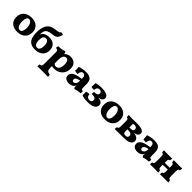

<svg xmlns="http://www.w3.org/2000/svg" viewBox="412 -2483 4498 4498"><g transform="rotate(45 2661.0 -234.5)"><path d="M290 9Q164 9 98.5 -53.5Q33 -116 33 -222Q33 -303 68 -357.5Q103 -412 162.5 -439.5Q222 -467 297 -467Q383 -467 440.5 -437Q498 -407 527 -355Q556 -303 556 -235Q556 -121 484.5 -56Q413 9 290 9ZM306 -61Q346 -61 367.5 -103Q389 -145 389 -207Q389 -304 356.5 -352.5Q324 -401 283 -401Q241 -401 220.5 -359Q200 -317 200 -256Q200 -200 212 -156Q224 -112 247.5 -86.5Q271 -61 306 -61Z M871 9Q791 9 735 -22Q679 -53 650.5 -121.5Q622 -190 622 -303Q622 -432 654 -506.5Q686 -581 742.5 -616Q799 -651 873 -660Q930 -666 960.5 -672.5Q991 -679 1005.5 -688.5Q1020 -698 1027 -714Q1048 -715 1067.5 -711Q1087 -707 1100 -700Q1086 -644 1069 -612Q1052 -580 1028 -564Q1004 -548 970.5 -541Q937 -534 890 -528Q826 -521 786.5 -501Q747 -481 729 -437Q711 -393 711 -314Q733 -378 785.5 -406Q838 -434 919 -434Q1021 -434 1080.5 -380Q1140 -326 1140 -220Q1140 -116 1070 -53.5Q1000 9 871 9ZM884 -58Q932 -58 953 -98.5Q974 -139 974 -204Q974 -286 948.5 -323.5Q923 -361 878 -361Q834 -361 811.5 -325.5Q789 -290 789 -215Q789 -136 814.5 -97Q840 -58 884 -58Z M1198 245Q1198 199 1205 176Q1232 174 1246.5 165.5Q1261 157 1266.5 135Q1272 113 1272 70V-284Q1272 -314 1267.5 -331.5Q1263 -349 1248 -357.5Q1233 -366 1200 -368Q1200 -385 1202.5 -402.5Q1205 -420 1212 -434Q1275 -434 1328.5 -444.5Q1382 -455 1406 -467Q1420 -461 1428.5 -447Q1437 -433 1437 -408Q1437 -402 1435 -395Q1446 -409 1458 -419Q1476 -435 1510.5 -451Q1545 -467 1588 -467Q1646 -467 1691.5 -445.5Q1737 -424 1763 -379Q1789 -334 1789 -262Q1789 -181 1753.5 -120Q1718 -59 1654.5 -25Q1591 9 1506 9Q1471 9 1437 0V58Q1437 122 1459.5 147Q1482 172 1541 176Q1546 190 1547.5 209Q1549 228 1549 245Q1521 243 1474 242.5Q1427 242 1382 242Q1333 242 1281 242.5Q1229 243 1198 245ZM1437 -217V-90Q1451 -73 1467.5 -64.5Q1484 -56 1506 -56Q1530 -56 1557 -69.5Q1584 -83 1602.5 -121.5Q1621 -160 1621 -235Q1621 -272 1612.5 -304.5Q1604 -337 1585 -357.5Q1566 -378 1535 -378Q1511 -378 1488.5 -362.5Q1466 -347 1451.5 -311.5Q1437 -276 1437 -217Z M2194 9Q2175 2 2167 -12Q2159 -26 2159 -49Q2159 -68 2165 -92Q2147 -52 2119 -29Q2075 7 1999 7Q1930 7 1891 -22.5Q1852 -52 1852 -107Q1852 -155 1879 -186.5Q1906 -218 1949.5 -237Q1993 -256 2044 -266.5Q2095 -277 2143 -284Q2143 -320 2139 -343Q2135 -366 2121 -381Q2109 -394 2095 -399Q2081 -404 2067 -404Q2029 -404 2012 -371Q1995 -338 1991 -293Q1962 -293 1939 -295Q1916 -297 1897 -305Q1899 -332 1898 -363Q1897 -394 1890 -429Q1933 -447 1991 -457.5Q2049 -468 2102 -468Q2168 -468 2206 -453.5Q2244 -439 2263 -420Q2283 -400 2295.5 -363.5Q2308 -327 2308 -256V-179Q2308 -144 2312 -126.5Q2316 -109 2328.5 -102.5Q2341 -96 2365 -95Q2368 -76 2366 -58Q2364 -40 2356 -24Q2315 -23 2273 -15Q2231 -7 2194 9ZM2058 -88Q2087 -88 2115 -116.5Q2143 -145 2143 -203V-226Q2079 -214 2047 -194Q2015 -174 2015 -137Q2015 -111 2027.5 -99.5Q2040 -88 2058 -88Z M2616 7Q2558 7 2509 -1Q2460 -9 2424 -25Q2431 -81 2425 -141Q2443 -149 2471 -153Q2499 -157 2522 -155Q2528 -95 2555.5 -75Q2583 -55 2616 -55Q2655 -55 2675 -73.5Q2695 -92 2695 -123Q2695 -163 2661.5 -180.5Q2628 -198 2558 -198Q2554 -213 2555 -233Q2556 -253 2563 -269Q2613 -269 2639.5 -278.5Q2666 -288 2675.5 -304Q2685 -320 2685 -339Q2685 -371 2665.5 -387Q2646 -403 2612 -403Q2575 -403 2554.5 -381Q2534 -359 2528 -303Q2504 -300 2478.5 -303Q2453 -306 2434 -315Q2445 -373 2438 -436Q2471 -450 2516 -457.5Q2561 -465 2619 -465Q2728 -465 2790.5 -436.5Q2853 -408 2853 -350Q2853 -309 2821.5 -282Q2790 -255 2728 -247Q2801 -240 2835.5 -211.5Q2870 -183 2870 -134Q2870 -69 2807 -31Q2744 7 2616 7Z M3193 9Q3067 9 3001.5 -53.5Q2936 -116 2936 -222Q2936 -303 2971 -357.5Q3006 -412 3065.5 -439.5Q3125 -467 3200 -467Q3286 -467 3343.5 -437Q3401 -407 3430 -355Q3459 -303 3459 -235Q3459 -121 3387.5 -56Q3316 9 3193 9ZM3209 -61Q3249 -61 3270.5 -103Q3292 -145 3292 -207Q3292 -304 3259.5 -352.5Q3227 -401 3186 -401Q3144 -401 3123.5 -359Q3103 -317 3103 -256Q3103 -200 3115 -156Q3127 -112 3150.5 -86.5Q3174 -61 3209 -61Z M3518 3Q3518 -19 3520 -35Q3522 -51 3527 -66Q3554 -66 3564.5 -84.5Q3575 -103 3575 -153V-305Q3575 -355 3564.5 -373.5Q3554 -392 3527 -392Q3522 -407 3520 -423Q3518 -439 3518 -461Q3540 -460 3573.5 -459Q3607 -458 3634 -458Q3654 -458 3684 -458.5Q3714 -459 3745.5 -459.5Q3777 -460 3801 -460Q3886 -460 3935.5 -446.5Q3985 -433 4006 -409Q4027 -385 4027 -355Q4027 -314 3993 -287Q3959 -260 3896 -251Q3973 -246 4014 -213.5Q4055 -181 4055 -129Q4055 -71 3997.5 -35.5Q3940 0 3802 0Q3733 0 3683.5 0.5Q3634 1 3595 1.5Q3556 2 3518 3ZM3782 -393Q3768 -393 3758 -391Q3748 -389 3735 -385V-266H3777Q3816 -266 3838.5 -281Q3861 -296 3861 -328Q3861 -362 3838 -377.5Q3815 -393 3782 -393ZM3804 -64Q3835 -64 3856.5 -78.5Q3878 -93 3878 -127Q3878 -165 3850.5 -183Q3823 -201 3776 -201H3735V-137Q3735 -90 3755.5 -77Q3776 -64 3804 -64Z M4460 9Q4441 2 4433 -12Q4425 -26 4425 -49Q4425 -68 4431 -92Q4413 -52 4385 -29Q4341 7 4265 7Q4196 7 4157 -22.5Q4118 -52 4118 -107Q4118 -155 4145 -186.5Q4172 -218 4215.5 -237Q4259 -256 4310 -266.5Q4361 -277 4409 -284Q4409 -320 4405 -343Q4401 -366 4387 -381Q4375 -394 4361 -399Q4347 -404 4333 -404Q4295 -404 4278 -371Q4261 -338 4257 -293Q4228 -293 4205 -295Q4182 -297 4163 -305Q4165 -332 4164 -363Q4163 -394 4156 -429Q4199 -447 4257 -457.5Q4315 -468 4368 -468Q4434 -468 4472 -453.5Q4510 -439 4529 -420Q4549 -400 4561.5 -363.5Q4574 -327 4574 -256V-179Q4574 -144 4578 -126.5Q4582 -109 4594.5 -102.5Q4607 -96 4631 -95Q4634 -76 4632 -58Q4630 -40 4622 -24Q4581 -23 4539 -15Q4497 -7 4460 9ZM4324 -88Q4353 -88 4381 -116.5Q4409 -145 4409 -203V-226Q4345 -214 4313 -194Q4281 -174 4281 -137Q4281 -111 4293.5 -99.5Q4306 -88 4324 -88Z M4686 3Q4686 -19 4688 -35Q4690 -51 4695 -66Q4723 -66 4734.5 -84.5Q4746 -103 4746 -153V-305Q4746 -355 4734.5 -373.5Q4723 -392 4695 -392Q4690 -407 4688 -423Q4686 -439 4686 -461Q4709 -460 4748.5 -459Q4788 -458 4828 -458Q4866 -458 4903 -459Q4940 -460 4961 -461Q4961 -439 4959 -423Q4957 -407 4951 -392Q4926 -392 4915.5 -373.5Q4905 -355 4905 -305V-267H5071V-305Q5071 -355 5061 -373.5Q5051 -392 5025 -392Q5020 -407 5018 -423Q5016 -439 5016 -461Q5037 -460 5074 -459Q5111 -458 5148 -458Q5189 -458 5228.5 -459Q5268 -460 5291 -461Q5291 -439 5289 -423Q5287 -407 5281 -392Q5254 -392 5242.5 -373.5Q5231 -355 5231 -305V-153Q5231 -103 5242.5 -84.5Q5254 -66 5281 -66Q5287 -51 5289 -35Q5291 -19 5291 3Q5268 2 5228.5 1Q5189 0 5148 0Q5111 0 5074 1Q5037 2 5016 3Q5016 -19 5018 -35Q5020 -51 5025 -66Q5051 -66 5061 -84.5Q5071 -103 5071 -153V-205Q5029 -205 4983 -203.5Q4937 -202 4905 -197V-153Q4905 -103 4915.5 -84.5Q4926 -66 4951 -66Q4957 -51 4959 -35Q4961 -19 4961 3Q4940 2 4903 1Q4866 0 4828 0Q4788 0 4748.5 1Q4709 2 4686 3Z"/></g></svg>

Font: Vollkorn ExtraBold
Style: Regular
Weight: 800
Designer: Friedrich Althausen
Foundry: Friedrich Althausen
Version: Version 5.000; ttfautohint (v1.8.3)